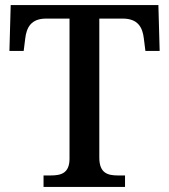

<svg xmlns="http://www.w3.org/2000/svg" viewBox="-20 -734 664 754"><path d="M151 0H471V-45H443C403 -45 370 -54 370 -115V-661H462C522 -661 540 -626 545 -582L551 -534H607L602 -714H22L17 -534H73L79 -582C84 -626 102 -661 161 -661H253V-111C253 -53 219 -45 179 -45H151Z"/></svg>

Font: Noto Serif Tamil Medium
Style: Italic
Weight: 500
Italic angle: -12°
Designer: Indian Type Foundry, Tom Grace, and the Monotype Design Team
Foundry: Monotype Imaging Inc.
Version: Version 2.003